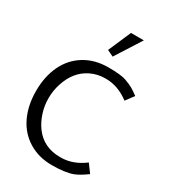

<svg xmlns="http://www.w3.org/2000/svg" viewBox="-224 -1058 1061 1184"><g transform="rotate(30 306.5 -466.0)"><path d="M361.3 -59.6Q446.8 -59.6 526.4 -119.6L569.3 -61.5Q517.6 -23.9 483.9 -11.2Q430.2 8.8 336.4 8.8Q242.7 8.8 170.9 -35.2Q99.1 -79.1 61.5 -158Q23.9 -236.8 23.9 -339.8Q23.9 -442.9 61.5 -521.5Q99.1 -600.1 170.9 -644Q242.7 -688 338.4 -688Q429.7 -688 466.6 -674.3Q503.4 -660.6 522 -649.7Q540.5 -638.7 569.3 -617.7L526.4 -559.6Q446.8 -619.6 361.3 -619.6H355.5Q300.8 -619.6 252.9 -596.2Q164.6 -553.2 129.4 -443.8Q112.8 -393.6 112.8 -339.4Q112.8 -285.2 129.2 -235.1Q145.5 -185.1 174.8 -145.5Q239.7 -59.6 355.5 -59.6ZM443.8 -941.4 327.1 -758.3 282.2 -779.8 352.1 -941.4Z"/></g></svg>

Font: Molengo
Style: Regular
Weight: 400
Designer: moyogo
Foundry: moyogo
Version: Version 0.11; ttfautohint (v0.8) -G 32 -r 16 -x